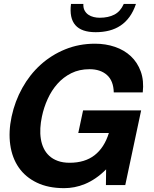

<svg xmlns="http://www.w3.org/2000/svg" viewBox="-20 -957 799 993"><path d="M528.8 -81.1Q502 -54.2 474.4 -35.4Q446.8 -16.6 419.4 -5.4Q392.1 5.9 365 11Q337.9 16.1 312 16.1Q229.5 16.1 170.4 -12.5Q111.3 -41 76.9 -90.8Q42.5 -140.6 33 -208.3Q23.4 -275.9 40 -354Q57.1 -433.6 95.5 -502.4Q133.8 -571.3 189.9 -622.1Q246.1 -672.9 317.4 -701.9Q388.7 -731 471.2 -731Q526.4 -731 574.5 -714.6Q622.6 -698.2 656.7 -666.3Q690.9 -634.3 708 -587.2Q725.1 -540 718.3 -479H568.4Q566.9 -539.1 533.2 -569.1Q499.5 -599.1 442.9 -599.1Q390.1 -599.1 348.6 -578.4Q307.1 -557.6 276.9 -523.4Q246.6 -489.3 226.6 -445.1Q206.5 -400.9 196.8 -354Q190.4 -324.2 188.7 -294.9Q187 -265.6 191.2 -239Q195.3 -212.4 206.1 -189.9Q216.8 -167.5 234.9 -150.9Q252.9 -134.3 279.1 -124.8Q305.2 -115.2 340.3 -115.2Q418.9 -115.2 469.2 -154.3Q519.5 -193.4 543 -269H384.8L409.7 -386.2H710L627.9 0H527.8ZM411.1 -936.5Q410.2 -916.5 417.5 -902.8Q424.8 -889.2 437 -880.9Q449.2 -872.6 464.6 -868.9Q480 -865.2 495.1 -865.2Q540.5 -865.2 571.8 -881.6Q603 -897.9 620.1 -936.5H683.1Q669.9 -897.5 649.9 -869.9Q629.9 -842.3 603.5 -824.7Q577.1 -807.1 544.7 -798.8Q512.2 -790.5 474.6 -790.5Q328.6 -790.5 347.2 -936.5Z"/></svg>

Font: XB Khoramshahr
Style: Bold Italic
Weight: 700
Italic angle: -12°
Designer: Behnam
Foundry: Irmug
Version: Version 8.005 2009